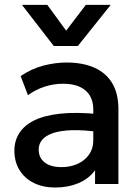

<svg xmlns="http://www.w3.org/2000/svg" viewBox="-20 -780 592 814"><path d="M214 15Q162.5 15 123.5 -4.2Q84.5 -23.5 62.8 -58.8Q41 -94 41 -142Q41 -182.5 61.5 -215.2Q82 -248 125.2 -269.5Q168.5 -291 236.5 -298.2Q304.5 -305.5 400 -296L402 -220Q334 -229.5 285 -228Q236 -226.5 204.8 -215.8Q173.5 -205 158.8 -187.2Q144 -169.5 144 -146.5Q144 -110.5 169.8 -91Q195.5 -71.5 240.5 -71.5Q279 -71.5 309.5 -85.5Q340 -99.5 357.8 -125Q375.5 -150.5 375.5 -185V-316.5Q375.5 -349.5 361.5 -373.8Q347.5 -398 319 -411.5Q290.5 -425 248 -425Q209 -425 171 -413.2Q133 -401.5 98.5 -376.5L67.5 -457.5Q114 -489 164.5 -502Q215 -515 261.5 -515Q330.5 -515 379.8 -493.2Q429 -471.5 455.5 -427.8Q482 -384 482 -317.5V0H383V-58.5Q358 -23 313.5 -4Q269 15 214 15ZM208 -585 73 -759.5H180.5L260.5 -650L344 -759.5H449.5L310 -585Z"/></svg>

Font: Geologica Roman
Style: Regular
Weight: 400
Designer: Sindre Bremnes, Frode Helland
Foundry: Monokrom Skriftforlag AS
Version: Version 1.010;gftools[0.9.28]